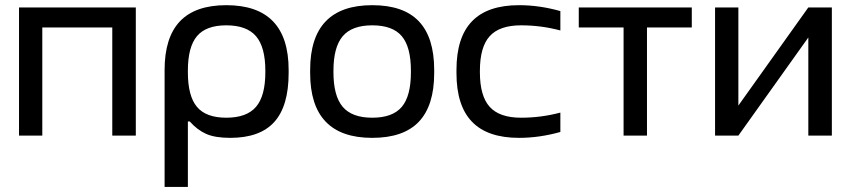

<svg xmlns="http://www.w3.org/2000/svg" viewBox="-20 -529 3318 749"><path d="M54.2 0V-500H509.8V0H418V-421.9H145V0Z M1106 -244.1Q1106 -115.2 1050 -53.2Q994.1 8.8 877.9 8.8Q818.8 8.8 783.9 -6.8Q749 -22.5 720.2 -55.2H712.9V200.2H622.1V-255.9Q622.1 -382.8 681.9 -445.8Q741.7 -508.8 862.8 -508.8Q1106 -508.8 1106 -255.9ZM712.9 -247.1Q712.9 -154.3 748.3 -112.1Q783.7 -69.8 862.8 -69.8Q942.4 -69.8 978.8 -112.3Q1015.1 -154.8 1015.1 -247.1V-252.9Q1015.1 -345.2 978.8 -387.7Q942.4 -430.2 862.8 -430.2Q783.7 -430.2 748.3 -387.9Q712.9 -345.7 712.9 -252.9Z M1189.9 -255.9Q1189.9 -508.8 1432.1 -508.8Q1554.2 -508.8 1614 -445.8Q1673.8 -382.8 1673.8 -255.9V-244.1Q1673.8 -117.2 1614 -54.2Q1554.2 8.8 1432.1 8.8Q1189.9 8.8 1189.9 -244.1ZM1280.8 -247.1Q1280.8 -154.8 1316.9 -112.3Q1353 -69.8 1432.1 -69.8Q1511.7 -69.8 1547.4 -112.1Q1583 -154.3 1583 -247.1V-252.9Q1583 -345.7 1547.4 -387.9Q1511.7 -430.2 1432.1 -430.2Q1353 -430.2 1316.9 -387.7Q1280.8 -345.2 1280.8 -252.9Z M1760.7 -255.9Q1760.7 -383.3 1821.3 -446Q1881.8 -508.8 2004.9 -508.8Q2084 -508.8 2166 -485.8V-410.2Q2090.8 -430.2 2012.7 -430.2Q1928.7 -430.2 1890.4 -387.9Q1852.1 -345.7 1852.1 -252.9V-247.1Q1852.1 -154.3 1890.4 -112.1Q1928.7 -69.8 2012.7 -69.8Q2090.8 -69.8 2166 -89.8V-14.2Q2084 8.8 2004.9 8.8Q1881.8 8.8 1821.3 -54Q1760.7 -116.7 1760.7 -244.1Z M2412.6 0V-421.9H2237.8V-500H2678.7V-421.9H2503.9V0Z M2769.5 0V-500H2860.4V-117.2L3133.3 -500H3225.1V0H3133.3V-382.8L2860.4 0Z"/></svg>

Font: LT Wave Text
Style: Regular
Weight: 400
Designer: Daniel Lyons
Version: Version 2.5 (Glyphs App)